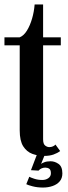

<svg xmlns="http://www.w3.org/2000/svg" viewBox="-20 -691 304 862"><path d="M178 9Q150.5 9 125.2 -0.2Q100 -9.5 84.2 -34.2Q68.5 -59 68.5 -106V-487.5H0V-523.5H68.5Q87 -531 101 -553.8Q115 -576.5 124 -607.5Q133 -638.5 135.5 -671H173.5V-523.5H253V-487.5H173.5V-65.5Q173.5 -44.5 182.8 -37.5Q192 -30.5 201 -30.5Q210.5 -30.5 218 -34Q225.5 -37.5 229 -42L250 -13Q238 -3.5 220.2 2.8Q202.5 9 178 9ZM173 151Q147.5 151 126.5 145.5Q105.5 140 98 136L111.5 102.5Q117 106 133.8 111.5Q150.5 117 170 117Q185.5 117 197 109Q208.5 101 208.5 87Q208.5 71.5 201 66.5Q193.5 61.5 183 61.5Q175 61.5 167 64.8Q159 68 153 75L119 73L149.5 -7H185.5L164 46Q166 42.5 178 37.8Q190 33 207 33Q226 33 243 45Q260 57 260 87.5Q260 109 248.2 123Q236.5 137 216.5 144Q196.5 151 173 151Z"/></svg>

Font: Imbue Thin 10pt SemiBold
Style: Regular
Weight: 600
Version: Version 1.102